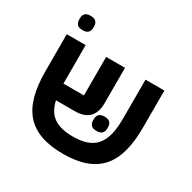

<svg xmlns="http://www.w3.org/2000/svg" viewBox="-171 -944 1129 1128"><g transform="rotate(30 394.0 -380.0)"><path d="M394 12Q305 12 242 -11Q179 -34 139.5 -79.5Q100 -125 81.5 -194.5Q63 -264 63 -357V-608H191V-347H330V-608H458V-366Q458 -306 426.5 -273Q395 -240 329 -240H202Q218 -168 264.5 -136.5Q311 -105 394 -105Q447 -105 485.5 -118Q524 -131 548.5 -159Q573 -187 585 -231.5Q597 -276 597 -340V-608H725V-357Q725 -264 706.5 -194.5Q688 -125 648.5 -79.5Q609 -34 546 -11Q483 12 394 12ZM498 -203Q471 -203 460.5 -215.5Q450 -228 450 -245V-258Q450 -275 460.5 -287.5Q471 -300 498 -300Q525 -300 535.5 -287.5Q546 -275 546 -258V-245Q546 -228 535.5 -215.5Q525 -203 498 -203ZM131 -675Q104 -675 93.5 -687.5Q83 -700 83 -717V-730Q83 -747 93.5 -759.5Q104 -772 131 -772Q158 -772 168.5 -759.5Q179 -747 179 -730V-717Q179 -700 168.5 -687.5Q158 -675 131 -675Z"/></g></svg>

Font: IBM Plex Sans Hebrew SmBld
Style: Regular
Weight: 600
Designer: Mike Abbink, Paul van der Laan, Pieter van Rosmalen, Yanek Iontef
Foundry: Bold Monday
Version: Version 1.3